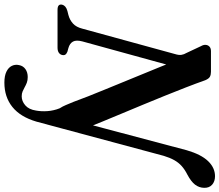

<svg xmlns="http://www.w3.org/2000/svg" viewBox="-96 -676 1001 876"><g transform="rotate(90 404.0 -237.5)"><path d="M651 -589.5 521.5 -101.5 550 -131Q536.5 -165 519.5 -206.5Q502.5 -248 483 -294.5Q463.5 -341 443.2 -390Q423 -439 403 -488.2Q383 -537.5 364.8 -584.5Q346.5 -631.5 331.5 -674Q324.5 -690.5 315.5 -695.2Q306.5 -700 293 -700H199Q185.5 -700 178.2 -693.2Q171 -686.5 170.2 -676Q169.5 -665.5 176 -654.5L207 -588.5Q214 -577 215.8 -565Q217.5 -553 212 -535.5L96.5 -114Q89.5 -85.5 73 -70.5Q56.5 -55.5 33.5 -49.5L15.5 -45Q3 -41.5 -4 -35.5Q-11 -29.5 -13 -21.5Q-15.5 -11 -9.8 -5.5Q-4 0 10.5 0H183Q197 0 205.5 -5.5Q214 -11 216.5 -21Q218.5 -29 215 -35Q211.5 -41 201.5 -45L185 -49.5Q163.5 -55.5 155.2 -70.5Q147 -85.5 154.5 -113.5L280.5 -571.5L239.5 -546Q254.5 -508.5 271.2 -467.2Q288 -426 305.5 -383.5Q323 -341 340.2 -298.8Q357.5 -256.5 374 -216.2Q390.5 -176 404.8 -140Q419 -104 430 -73.5Q438.5 -53 444.8 -38Q451 -23 459.5 -10Q465 3.5 468.2 17.8Q471.5 32 472.5 46.2Q473.5 60.5 472.8 73.8Q472 87 470 98Q465 131 446 147.2Q427 163.5 405 163.5Q392 163.5 382.2 159.2Q372.5 155 363.2 149.8Q354 144.5 343 140.2Q332 136 317 136Q295.5 136 280.8 146.5Q266 157 262.5 175.5Q258.5 193 266 208.5Q273.5 224 292.5 233.2Q311.5 242.5 342.5 242.5Q408 242.5 453.5 206Q499 169.5 520.5 96L676.5 -484.5Q685 -512.5 696 -532.2Q707 -552 723.2 -566.5Q739.5 -581 762.5 -592.5Q793.5 -609 807.8 -627.2Q822 -645.5 822.5 -669Q823 -692.5 808 -705.5Q793 -718.5 769.5 -718.5Q731 -718.5 700.5 -686.8Q670 -655 651 -589.5Z"/></g></svg>

Font: Fraunces Medium
Style: Italic
Weight: 500
Italic angle: -16°
Version: Version 1.000;[b76b70a41]